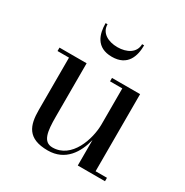

<svg xmlns="http://www.w3.org/2000/svg" viewBox="-160 -810 917 950"><g transform="rotate(30 299.0 -334.5)"><path d="M184.5 -679H173.5C173.5 -618 193 -550 283 -550C373 -550 393.5 -618 393.5 -679H382C382 -630 336.5 -605 283 -605C229.5 -605 184.5 -630 184.5 -679ZM497 -19.5V-460H336.5V-440.5H406.5V-235.5C406.5 -149.5 361.5 -14.5 253 -14.5C198.5 -14.5 191.5 -71.5 191.5 -155.5V-460H36.5V-440.5H102V-141C102 -54 123.5 10 240 10C341 10 387.5 -68 406.5 -145.5V0H562V-19.5Z"/></g></svg>

Font: Bodoni* 11
Style: Regular
Weight: 400
Version: Version 2.3